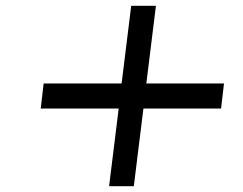

<svg xmlns="http://www.w3.org/2000/svg" viewBox="-20 -640 834 660"><path d="M355 0 388 -267H120L130 -353H398L431 -620H516L483 -353H750L740 -267H473L440 0Z"/></svg>

Font: Orkney Medium
Style: MediumItalic
Weight: 500
Designer: Samuel Oakes and Alfredo Marco Pradil
Foundry: Alfredo Marco Pradil
Version: 1.0; ttfautohint (v1.5)